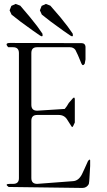

<svg xmlns="http://www.w3.org/2000/svg" viewBox="-20 -970 540 966"><path d="M390.6 -752.9Q408.2 -752.9 410.2 -735.4V-670.9L406.2 -649.4Q396.5 -634.8 389.6 -650.4L372.1 -692.4L359.4 -718.8Q349.6 -732.4 332 -732.4H166Q137.7 -732.4 137.7 -703.1V-442.4Q137.7 -413.1 167 -413.1L305.7 -421.9L315.4 -434.6L326.2 -452.1L345.7 -474.6Q355.5 -485.4 356.4 -470.7V-457V-444.3V-393.6V-353.5L348.6 -336.9Q343.8 -325.2 337.9 -336.9L319.3 -366.2Q304.7 -391.6 275.4 -391.6H167Q137.7 -391.6 137.7 -362.3V-74.2Q137.7 -44.9 167 -44.9L347.7 -58.6Q376 -60.5 392.6 -93.8L406.2 -123L422.9 -160.2Q435.5 -175.8 433.6 -155.3V-134.8L431.6 -99.6L429.7 -69.3L428.7 -56.6L426.8 -43.9Q416 -24.4 394.5 -24.4L23.4 -29.3Q1 -44.9 29.3 -44.9H45.9Q75.2 -44.9 75.2 -73.2V-703.1Q75.2 -732.4 45.9 -732.4H21.5Q1 -753.9 30.3 -753.9ZM37.1 -940.4 58.6 -950.2 82 -941.4 130.9 -883.8 168 -836.9 193.4 -800.8Q198.2 -780.3 181.6 -791L147.5 -814.5L83 -861.3L38.1 -896.5L28.3 -918ZM189.5 -940.4 210.9 -950.2 233.4 -941.4 283.2 -883.8 320.3 -836.9 345.7 -800.8Q350.6 -780.3 334 -791L299.8 -814.5L235.4 -861.3L190.4 -896.5L180.7 -918Z"/></svg>

Font: B2 Hana
Style: Regular
Weight: 500
Version: 2020-08-05; (max)